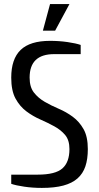

<svg xmlns="http://www.w3.org/2000/svg" viewBox="-20 -910 485 940"><path d="M35 -530Q35 -621 81 -665.5Q127 -710 225 -710Q270 -710 311 -704Q352 -698 375 -690V-645H245Q125 -645 125 -530Q125 -484 146 -457Q167 -430 199 -411.5Q231 -393 267.5 -377.5Q304 -362 336 -338.5Q368 -315 389 -278Q410 -241 410 -180Q410 -131 398 -95.5Q386 -60 359.5 -36.5Q333 -13 290 -1.5Q247 10 185 10Q140 10 99 4Q58 -2 35 -10V-55H165Q251 -55 285.5 -85.5Q320 -116 320 -180Q320 -224 299 -249Q278 -274 246 -291.5Q214 -309 177.5 -325Q141 -341 109 -365Q77 -389 56 -427.5Q35 -466 35 -530ZM190 -760 225 -890H320L250 -760Z"/></svg>

Font: Cuprum
Style: Regular
Weight: 400
Designer: Jovanny Lemonad
Foundry: Jovanny Lemonad
Version: Version 1.002